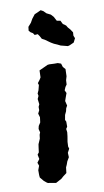

<svg xmlns="http://www.w3.org/2000/svg" viewBox="-87 -789 461 848"><g transform="rotate(-10 143.5 -365.5)"><path d="M26 -53 33 -72 28 -86 39 -101 35 -121 42 -130 45 -153 47 -166 57 -189 59 -206 63 -216 59 -232 62 -245 71 -259 74 -282 69 -299 76 -313V-328L81 -339L78 -363L84 -376L82 -387L88 -400L94 -423L91 -432L101 -445L107 -455L108 -486L132 -497L147 -504L155 -505L177 -504H193L207 -499L212 -483L222 -472L221 -440L216 -423L215 -404L208 -394L202 -380L208 -367L200 -345L196 -333L201 -312L195 -301L192 -288L185 -273L181 -251L185 -243V-220L179 -211L181 -196L179 -178L175 -154L174 -133L177 -123L168 -106L169 -86L159 -69L154 -55L149 -44L146 -19L130 -7L120 2L94 16L58 10L53 7L42 -2L27 -20L26 -31ZM250 -570 231 -575 219 -578 205 -585 191 -591 179 -598 169 -605 155 -615 142 -622 135 -635 128 -645 114 -644 108 -653 98 -659 91 -667 93 -684 107 -700 116 -716 130 -734 144 -740 159 -747 170 -741 182 -729 200 -720 211 -708 221 -689 237 -686 245 -670 258 -661 264 -651 273 -641 283 -626 282 -611 287 -599 278 -581 258 -572Z"/></g></svg>

Font: Winky Rough Medium
Style: Italic
Weight: 500
Italic angle: -8.97852°
Designer: Simon Atzbach
Foundry: typofactur
Version: Version 1.206; ttfautohint (v1.8.4.7-5d5b)